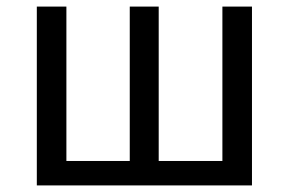

<svg xmlns="http://www.w3.org/2000/svg" viewBox="-20 -563 877 583"><path d="M91.8 0V-543H181.6V-74.2H374V-543H461.9V-74.2H655.3V-543H745.1V0Z"/></svg>

Font: Gen Shin Gothic Regular
Style: Regular
Weight: 400
Designer: [Source Han Sans]
Ryoko NISHIZUKA  (kana & ideographs); Paul D. Hunt (Latin, Greek & Cyrillic); Wenlong ZHANG  (bopomofo
Version: Version 1.002.20150607